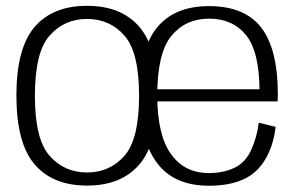

<svg xmlns="http://www.w3.org/2000/svg" viewBox="-20 -618 1009 644"><path d="M272 4.5Q387 4.5 447.8 -66.8Q508.5 -138 508.5 -297.5Q508.5 -456.5 447.8 -527.5Q387 -598.5 272 -598.5Q157 -598.5 96 -527.5Q35 -456.5 35 -297.5Q35 -138 96 -66.8Q157 4.5 272 4.5ZM272 -39.5Q196 -39.5 146.5 -95.2Q97 -151 97 -297Q97 -443 146.5 -498.8Q196 -554.5 272 -554.5Q348 -554.5 397.2 -498.8Q446.5 -443 446.5 -297Q446.5 -151 397.2 -95.2Q348 -39.5 272 -39.5ZM681 5V-37.5Q598.5 -37.5 553 -101.8Q507.5 -166 507.5 -298Q507.5 -440.5 555.2 -498Q603 -555.5 681 -555.5Q761 -555.5 805.8 -499.5Q850.5 -443.5 850.5 -310L856 -318.5H499V-278H911Q912 -288.5 912 -300Q912 -453.5 856.2 -525.5Q800.5 -597.5 681 -597.5Q565 -597.5 506.2 -525Q447.5 -452.5 447.5 -298Q447.5 -154.5 504.2 -74.8Q561 5 681 5ZM681 -37.5V5Q748.5 5 795.5 -16Q842.5 -37 870 -83.8Q897.5 -130.5 904.5 -192.5L848 -206.5Q841.5 -156 822 -114Q802.5 -72 765.5 -54.8Q728.5 -37.5 681 -37.5Z"/></svg>

Font: Anybody UltraCondensed Thin Light
Style: Regular
Weight: 300
Version: Version 1.111